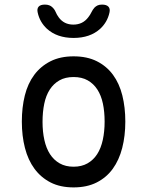

<svg xmlns="http://www.w3.org/2000/svg" viewBox="-20 -805 640 835"><path d="M300 10Q242 10 200 -11.5Q158 -33 130 -71Q102 -109 88.5 -161.5Q75 -214 75 -276Q75 -338 88 -390Q101 -442 129 -479.5Q157 -517 199.5 -538.5Q242 -560 300 -560Q359 -560 401.5 -538.5Q444 -517 471.5 -479.5Q499 -442 512 -390Q525 -338 525 -276Q525 -214 511.5 -161.5Q498 -109 470.5 -71Q443 -33 400.5 -11.5Q358 10 300 10ZM300 -80Q335 -80 360.5 -94.5Q386 -109 402.5 -134.5Q419 -160 427 -196.5Q435 -233 435 -276Q435 -319 427.5 -354.5Q420 -390 403.5 -415.5Q387 -441 361.5 -455.5Q336 -470 300 -470Q264 -470 238.5 -455.5Q213 -441 196.5 -415.5Q180 -390 172.5 -354Q165 -318 165 -275Q165 -232 173 -196Q181 -160 197.5 -134.5Q214 -109 239.5 -94.5Q265 -80 300 -80ZM144 -750Q140 -767 148 -776Q156 -785 175 -785Q186 -785 194 -782Q202 -779 207 -774Q217 -765 222 -753Q227 -741 235 -730Q258 -698 299 -698Q340 -698 364 -730Q372 -740 377.5 -751.5Q383 -763 391 -772Q397 -778 404.5 -781.5Q412 -785 424 -785Q443 -785 451.5 -776Q460 -767 456 -750Q447 -709 416 -680Q372 -640 300 -640Q228 -640 184 -680Q153 -709 144 -750Z"/></svg>

Font: Maple Mono NL
Style: Regular
Weight: 400
Monospace: yes
Designer: subframe7536
Version: Version 7.000